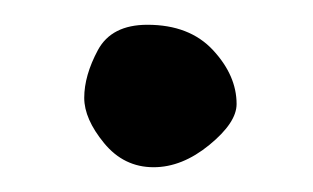

<svg xmlns="http://www.w3.org/2000/svg" viewBox="-20 -311 253 155"><path d="M48 -232Q48 -250 59 -270.5Q70 -291 99 -291Q133 -291 152 -270.5Q171 -250 171 -227Q171 -212 149 -194Q127 -176 104 -176Q80 -176 64 -195.5Q48 -215 48 -232Z"/></svg>

Font: Indie Flower
Style: Regular
Weight: 400
Designer: Kimberly Geswein
Foundry: Kimberly Geswein
Version: Version 2.000